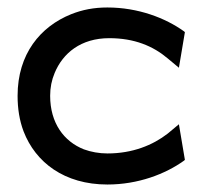

<svg xmlns="http://www.w3.org/2000/svg" viewBox="-20 -482 539 513"><path d="M27 -226C27 -192 32 -160 43 -131C75 -48 152 11 267 11C349 11 422 -17 472 -53L474 -55L458 -150L428 -125C388 -94 334 -72 267 -72C245 -72 223 -76 204 -83C151 -104 114 -153 114 -226C114 -248 118 -268 126 -287C148 -340 196 -380 272 -380C339 -380 389 -359 428 -326L458 -301L474 -396L472 -398C422 -434 349 -462 267 -462C231 -462 200 -456 170 -444C88 -411 27 -338 27 -226Z"/></svg>

Font: Charger Sport
Style: SeBd
Weight: 600
Designer: Jasper
Foundry: Cannot Into Space Fonts
Version: Version 1.1